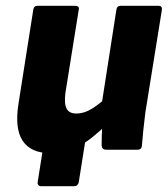

<svg xmlns="http://www.w3.org/2000/svg" viewBox="-20 -517 580 663"><path d="M122 126Q116 126 112.5 122Q109 118 110 112L144 -102L287 -109L252 112Q249 126 236 126ZM155 12Q87 12 58.5 -30.5Q30 -73 44 -160L95 -484Q97 -497 110 -497H239Q255 -497 252 -484L206 -197Q201 -159 210 -142Q219 -125 243 -125Q272 -125 300.5 -143.5Q329 -162 357 -189L351 -89Q327 -66 298 -42.5Q269 -19 234 -3.5Q199 12 155 12ZM346 0Q333 0 331 -14Q331 -31 331.5 -49.5Q332 -68 334 -88L330 -150L382 -484Q384 -497 396 -497H527Q541 -497 539 -483L482 -129Q478 -97 475 -68.5Q472 -40 470 -14Q469 0 455 0Z"/></svg>

Font: Sofia Sans Black
Style: Italic
Weight: 900
Italic angle: -9°
Version: Version 4.100-B